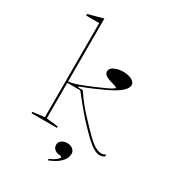

<svg xmlns="http://www.w3.org/2000/svg" viewBox="-220 -874 1103 1208"><g transform="rotate(30 331.0 -270.0)"><path d="M179 -20 264 -10V0H80V-10L165 -20V-704H70V-715L179 -745ZM172 -278V-288Q201 -288 247 -304.5Q293 -321 337 -340Q375 -357 402.5 -369Q430 -381 444.5 -390Q459 -399 459 -403Q459 -407 451.5 -410Q444 -413 432.5 -416Q421 -419 408.5 -423Q396 -427 384.5 -432.5Q373 -438 366 -446.5Q359 -455 359 -466Q359 -481 372 -492Q385 -503 406 -509Q427 -515 450 -515Q473 -515 492.5 -509.5Q512 -504 524.5 -493Q537 -482 537 -467Q537 -444 507.5 -418Q478 -392 416 -363Q387 -349 346.5 -331.5Q306 -314 253 -294V-287H286Q316 -243 345.5 -206.5Q375 -170 405 -140Q453 -88 485.5 -57Q518 -26 542 -13Q566 0 586 0Q594 0 601.5 -2.5Q609 -5 617 -10V4Q611 8 605 10.5Q599 13 593.5 14Q588 15 581 15Q562 15 538 1.5Q514 -12 480 -44Q446 -76 396 -130Q368 -161 337.5 -198Q307 -235 273 -278ZM319 205 315 196Q329 190 341.5 183Q354 176 364.5 167Q375 158 381 149L371 140H367Q351 140 338.5 134Q326 128 319.5 118Q313 108 313 94Q313 80 321 70Q329 60 342.5 55Q356 50 370 50Q385 50 397.5 55.5Q410 61 418 71.5Q426 82 426 96Q426 113 418.5 128.5Q411 144 397 158Q383 172 363.5 183.5Q344 195 319 205Z"/></g></svg>

Font: Kalnia SemiExpanded Thin
Style: Regular
Weight: 250
Width: 6
Designer: Frida Medrano
Foundry: Frida Medrano
Version: Version 1.105